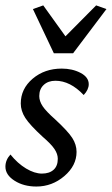

<svg xmlns="http://www.w3.org/2000/svg" viewBox="-22 -681 413 709"><path d="M99.6 -647.5 137.7 -661.1 219.7 -546.9 333 -661.1 371.1 -647.5 248 -484.4H176.8ZM112.3 7.8Q65.4 7.8 31.7 -13.7Q-2 -35.2 -2 -65.4Q-2 -90.3 16.6 -110.4Q43 -77.6 74.2 -58.8Q105.5 -40 132.8 -40Q160.2 -40 175.8 -54Q191.4 -67.9 191.4 -94.7Q191.4 -112.3 179.2 -130.6Q167 -148.9 135.7 -175.8Q88.4 -219.2 71.5 -245.4Q54.7 -271.5 54.7 -298.8Q54.7 -353 98.6 -390.4Q142.6 -427.7 206.1 -427.7Q245.1 -427.7 275.4 -411.9Q305.7 -396 305.7 -370.1Q305.7 -350.1 287.1 -330.1Q237.3 -382.8 182.6 -382.8Q155.8 -382.8 139.4 -367.4Q123 -352.1 123 -326.2Q123 -307.6 135.5 -288.8Q147.9 -270 182.6 -239.3Q229 -196.3 244.9 -171.6Q260.7 -147 260.7 -120.1Q260.7 -69.3 215.6 -30.8Q170.4 7.8 112.3 7.8Z"/></svg>

Font: Crimson Pro
Style: Italic
Weight: 400
Italic angle: -12°
Designer: Jacques Le Bailly
Foundry: Baron von Fonthausen
Version: Version 1.003